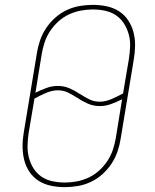

<svg xmlns="http://www.w3.org/2000/svg" viewBox="-20 -763 640 791"><path d="M246 8Q217 8 189 2Q161 -4 138.5 -18.5Q116 -33 101 -55.5Q86 -78 79.5 -105Q73 -132 73 -160.5Q73 -189 78 -218L132 -544Q136 -570 145 -596.5Q154 -623 170 -647Q186 -671 208 -690.5Q230 -710 256 -722Q282 -734 309.5 -738.5Q337 -743 363 -743Q392 -743 420 -737Q448 -731 470.5 -716.5Q493 -702 508 -679.5Q523 -657 530 -630Q537 -603 536.5 -574.5Q536 -546 531 -517L477 -191Q473 -165 464 -138.5Q455 -112 439 -88Q423 -64 401 -44.5Q379 -25 353 -13Q327 -1 299.5 3.5Q272 8 246 8ZM391 -344Q403 -344 415.5 -347Q428 -350 440 -355Q452 -360 463.5 -366Q475 -372 487 -378L511 -520Q515 -546 516 -571.5Q517 -597 510.5 -621Q504 -645 491 -665.5Q478 -686 458.5 -699.5Q439 -713 414 -718.5Q389 -724 363 -724Q339 -724 314 -719.5Q289 -715 265 -704Q241 -693 221 -675Q201 -657 186.5 -635Q172 -613 164 -589Q156 -565 152 -541L126 -381Q148 -392 171 -400.5Q194 -409 218 -409Q244 -409 267 -399Q290 -389 310 -375H311Q329 -363 348.5 -353.5Q368 -344 391 -344ZM247 -11Q271 -11 295.5 -15.5Q320 -20 344 -31Q368 -42 388 -60Q408 -78 422.5 -100Q437 -122 445 -146Q453 -170 457 -194L483 -354Q461 -343 438 -334.5Q415 -326 391 -326Q365 -326 342 -336Q319 -346 299 -360H298Q280 -372 260.5 -381.5Q241 -391 218 -391Q206 -391 193.5 -388Q181 -385 169 -380Q157 -375 145.5 -369Q134 -363 122 -357L98 -215Q94 -189 93.5 -163.5Q93 -138 99 -114Q105 -90 118 -69.5Q131 -49 150.5 -35.5Q170 -22 195.5 -16.5Q221 -11 247 -11Z"/></svg>

Font: Iosevka HT Thin Extended
Style: Italic
Weight: 100
Width: 7
Italic angle: -9°
Monospace: yes
Designer: Belleve Invis
Foundry: Belleve Invis
Version: Version 32.3.0; ttfautohint (v1.8.4)